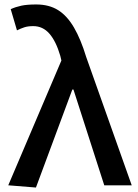

<svg xmlns="http://www.w3.org/2000/svg" viewBox="-20 -830 617 860"><path d="M141 10 17 0 255 -559 250 -580Q231 -645 201.5 -679Q172 -713 129 -713Q105 -713 88.5 -707.5Q72 -702 56 -694L28 -789Q50 -799 75.5 -804.5Q101 -810 142 -810Q200 -810 240.5 -784.5Q281 -759 311.5 -706.5Q342 -654 366 -575L570 0H447L309 -429H304Z"/></svg>

Font: Noto Sans SC Medium
Style: Regular
Weight: 500
Designer: Ryoko NISHIZUKA  (kana, bopomofo & ideographs); Paul D. Hunt (Latin, Greek & Cyrillic); Sandoll Communications , Soo-you
Foundry: Adobe
Version: Version 2.004-H2;hotconv 1.0.118;makeotfexe 2.5.65603